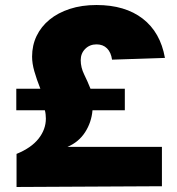

<svg xmlns="http://www.w3.org/2000/svg" viewBox="-20 -746 706 766"><path d="M46 0V-132Q105 -156 134 -193Q163 -230 163 -273Q163 -281 162 -290Q161 -299 159 -306H45V-392H141Q126 -430 117 -461.5Q108 -493 108 -520Q108 -565 126 -602.5Q144 -640 177.5 -667.5Q211 -695 258.5 -710.5Q306 -726 365 -726Q479 -726 549.5 -671.5Q620 -617 638 -515L427 -508Q423 -537 407 -553Q391 -569 365 -569Q338 -569 320 -551Q302 -533 302 -506Q302 -477 316 -448.5Q330 -420 341 -392H478V-306H349Q345 -258 319.5 -218.5Q294 -179 249 -160H626V-3Z"/></svg>

Font: Geist Black
Style: Regular
Weight: 400
Designer: Basement.studio, Andrés Briganti, Mateo Zaragoza
Foundry: Basement.studio, Vercel, Andrés Briganti, Guido Ferreyra, Mateo Zaragoza
Version: Version 1.401